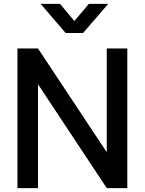

<svg xmlns="http://www.w3.org/2000/svg" viewBox="-20 -970 746 990"><path d="M289.5 -950H189.5L318.5 -800H408.5L538 -950H438L363.5 -861.5ZM176 0V-535.5L530.5 0H636.5V-720H530.5V-185L176 -720H70V0Z"/></svg>

Font: Manrope SemiBold
Style: Regular
Weight: 600
Designer: Mikhail Sharanda
Foundry: Mikhail Sharanda
Version: Version 4.505